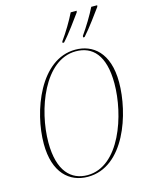

<svg xmlns="http://www.w3.org/2000/svg" viewBox="-138 -1025 859 1119"><g transform="rotate(-15 291.5 -465.0)"><path d="M434 -790 433 -781H442C483 -826 533 -897 559 -932L561 -941H525C503 -896 467 -837 434 -790ZM310 -790 309 -781H318C359 -825 409 -897 435 -932L437 -941H401C379 -896 344 -837 310 -790ZM251 11C472 11 568 -287 568 -475C568 -655 474 -724 370 -724C157 -724 51 -436 51 -241C51 -66 140 11 251 11ZM251 1C153 1 79 -68 79 -241C79 -438 180 -714 370 -714C470 -714 540 -647 540 -475C540 -286 446 1 251 1Z"/></g></svg>

Font: Noto Serif Display Condensed Thin
Style: Italic
Weight: 100
Width: 3
Italic angle: -12°
Designer: Monotype Design Team
Foundry: Monotype Imaging Inc.
Version: Version 2.009